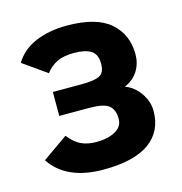

<svg xmlns="http://www.w3.org/2000/svg" viewBox="-86 -606 665 700"><g transform="rotate(-15 246.0 -256.0)"><path d="M115.2 -306.2H224.1Q271 -306.2 291.5 -316.2Q312 -326.2 312 -360.8Q312 -396 290 -409.9Q268.1 -423.8 226.1 -423.8Q186 -423.8 161.1 -411.4Q136.2 -398.9 119.1 -376L29.8 -439Q57.1 -483.9 108.6 -505.4Q160.2 -526.9 226.1 -526.9Q337.9 -526.9 389.9 -481.4Q441.9 -436 441.9 -361.8Q441.9 -327.1 425 -299.6Q408.2 -272 374 -256.8Q407.7 -244.6 429.9 -212.4Q452.1 -180.2 452.1 -145Q452.1 -67.9 394.5 -26.4Q336.9 15.1 221.2 15.1Q81.5 15.1 22.9 -73.2L118.2 -140.1Q140.1 -111.8 164.6 -100.3Q189 -88.9 221.2 -88.9Q265.1 -88.9 293.5 -104.5Q321.8 -120.1 321.8 -149.9Q321.8 -184.1 302.5 -200Q283.2 -215.8 229 -215.8H115.2Z"/></g></svg>

Font: Clear Sans
Style: Bold
Weight: 700
Foundry: Intel Corporation
Version: Version 1.00